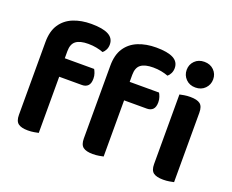

<svg xmlns="http://www.w3.org/2000/svg" viewBox="-113 -881 1298 1076"><g transform="rotate(20 536.0 -343.0)"><path d="M174 -336V-444H370Q375 -436 380 -422Q385 -408 385 -391Q385 -362 372 -349Q359 -336 337 -336ZM195 -486V-353H62V-492Q62 -557 89 -597.5Q116 -638 163 -657Q210 -676 270 -676Q338 -676 372 -658Q406 -640 406 -602Q406 -585 399 -571Q392 -557 382 -549Q364 -556 341 -560.5Q318 -565 292 -565Q243 -565 219 -547Q195 -529 195 -486ZM62 -384H201V-1Q192 1 175 4Q158 7 138 7Q99 7 80.5 -7Q62 -21 62 -58ZM561 -336V-444H757Q762 -436 767 -422Q772 -408 772 -391Q772 -362 759 -349Q746 -336 724 -336ZM582 -486V-353H449V-492Q449 -557 476 -597.5Q503 -638 550 -657Q597 -676 657 -676Q725 -676 759 -658Q793 -640 793 -602Q793 -585 786 -571Q779 -557 769 -549Q751 -556 728 -560.5Q705 -565 679 -565Q630 -565 606 -547Q582 -529 582 -486ZM449 -384H588V-1Q579 1 562 4Q545 7 525 7Q486 7 467.5 -7Q449 -21 449 -58ZM859 -617Q859 -649 881 -671Q903 -693 938 -693Q973 -693 995 -671Q1017 -649 1017 -617Q1017 -585 995 -562.5Q973 -540 938 -540Q903 -540 881 -562.5Q859 -585 859 -617ZM868 -264H1008V-1Q999 1 982 4Q965 7 945 7Q905 7 886.5 -7Q868 -21 868 -58ZM1008 -192H868V-473Q877 -475 894 -478Q911 -481 931 -481Q971 -481 989.5 -467Q1008 -453 1008 -415Z"/></g></svg>

Font: BalooTamma2Bold
Style: Bold
Weight: 700
Designer: Divya Kowshik, Shuchita Grover and Ek Type
Foundry: Ek Type
Version: Version 1.700